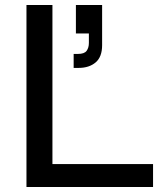

<svg xmlns="http://www.w3.org/2000/svg" viewBox="-20 -749 633 769"><path d="M86 0V-729H190V-75L173 -92H593V0ZM275 -477V-533H292Q318 -533 327 -545.5Q336 -558 336 -577V-615H284V-729H389V-568Q389 -521 363 -499Q337 -477 295 -477Z"/></svg>

Font: BDO Grotesk
Style: Regular
Weight: 400
Designer: Deni Anggara
Foundry: Lokal Container
Version: Version 2.000